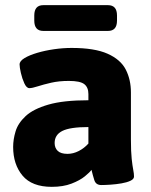

<svg xmlns="http://www.w3.org/2000/svg" viewBox="-20 -717 585 745"><path d="M181 8Q104 8 67.5 -35.5Q31 -79 31 -147Q31 -176 40.5 -207.5Q50 -239 79.5 -266.5Q109 -294 167.5 -311Q226 -328 323 -328V-352Q323 -378 307 -390.5Q291 -403 247 -403Q209 -403 178.5 -396Q148 -389 126.5 -382Q105 -375 94 -375Q83 -375 74.5 -393.5Q66 -412 61 -434Q56 -456 56 -467Q56 -480 75 -491.5Q94 -503 124.5 -512Q155 -521 190 -526Q225 -531 258 -531Q347 -531 397.5 -508.5Q448 -486 468 -447Q488 -408 488 -358V-176Q488 -128 491 -100.5Q494 -73 497 -58Q500 -43 500 -32Q500 -22 486 -15.5Q472 -9 451.5 -5.5Q431 -2 409.5 -0.5Q388 1 373 1Q352 1 346 -18Q340 -37 335 -58Q329 -49 309.5 -33Q290 -17 257.5 -4.5Q225 8 181 8ZM242 -120Q264 -120 285.5 -131Q307 -142 323 -160V-224Q252 -224 222 -209Q192 -194 192 -162Q192 -143 204 -131.5Q216 -120 242 -120ZM148 -597Q113 -597 113 -637V-657Q113 -697 148 -697H399Q434 -697 434 -657V-637Q434 -597 399 -597Z"/></svg>

Font: Asap ExtraBold
Style: Regular
Weight: 800
Designer: Pablo Cosgaya
Foundry: Omnibus-Type
Version: Version 3.001; ttfautohint (v1.8.4.7-5d5b)